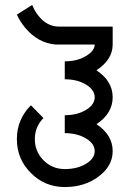

<svg xmlns="http://www.w3.org/2000/svg" viewBox="-20 -753 528 783"><path d="M244.1 9.8Q163.1 9.8 106 -47.4Q48.8 -104.5 48.8 -185.5Q48.8 -266.1 106 -323.7L157.2 -271.5Q122.1 -236.3 122.1 -185.5Q122.1 -134.8 157.7 -99.1Q193.4 -63.5 244.1 -63.5Q294.9 -63.5 330.6 -85Q366.2 -106.4 366.2 -136.7Q366.2 -167 330.6 -188.5Q294.9 -210 244.1 -210V-283.2Q294.9 -283.2 330.6 -304.7Q366.2 -326.2 366.2 -356.4Q366.2 -386.7 330.6 -408.2Q294.9 -429.7 244.1 -429.7V-502.9Q294.9 -502.9 330.6 -524.4Q366.2 -545.9 366.2 -571.3H207.5Q134.8 -577.1 82.5 -640.1Q62 -664.6 48.8 -693.4L111.3 -732.9Q120.1 -710.4 134.3 -691.9Q169.9 -644.5 220.7 -644.5H439.5V-571.3Q439.5 -510.3 373.5 -466.3Q439.5 -422.4 439.5 -356.4Q439.5 -290.5 373.5 -246.6Q439.5 -202.6 439.5 -136.7Q439.5 -76.2 382.3 -33.2Q325.2 9.8 244.1 9.8Z"/></svg>

Font: Catrinity
Style: Regular
Weight: 400
Designer: Alexander Lange
Foundry: High-Logic / Made with FontCreator
Version: Version 2.090;May 20, 2024;FontCreator 15.0.0.2974 64-bit